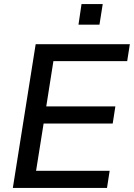

<svg xmlns="http://www.w3.org/2000/svg" viewBox="-20 -922 657 942"><path d="M43 0 155 -705H617L604 -622H242L207 -400H546L533 -316H194L157 -84H518L505 0ZM365 -801 380 -902H484L468 -801Z"/></svg>

Font: Mulish ExtraLight SemiBold
Style: Italic
Weight: 600
Italic angle: -9°
Version: Version 3.603